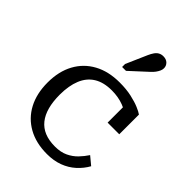

<svg xmlns="http://www.w3.org/2000/svg" viewBox="-237 -928 1049 1049"><g transform="rotate(45 288.0 -403.0)"><path d="M324 -49Q368 -49 399.5 -64Q431 -79 453.5 -102.5Q476 -126 493 -152L540 -113Q520 -77 488.5 -48.5Q457 -20 415.5 -4.5Q374 11 322 11Q237 11 175.5 -23.5Q114 -58 81 -120.5Q48 -183 48 -268Q48 -354 82 -416.5Q116 -479 178.5 -513Q241 -547 327 -547Q379 -547 419 -538Q459 -529 486 -517.5Q513 -506 525 -497V-345H435V-474Q445 -473 454 -469.5Q463 -466 469 -460Q475 -454 478 -447Q481 -440 481 -432Q459 -455 418 -470.5Q377 -486 327 -486Q264 -486 223 -460.5Q182 -435 162 -386Q142 -337 142 -268Q142 -215 153 -174Q164 -133 186.5 -105Q209 -77 243 -63Q277 -49 324 -49ZM329 -760Q337 -778 346 -791Q355 -804 367 -810.5Q379 -817 394 -817Q417 -817 430 -804Q443 -791 443 -773Q443 -762 438 -751Q433 -740 425 -729Q417 -718 406 -708L306 -616H276V-639Z"/></g></svg>

Font: Roboto Serif
Style: Regular
Weight: 400
Designer: Greg Gazdowicz
Foundry: Commercial Type
Version: Version 1.008